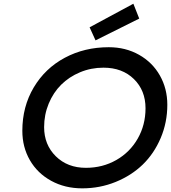

<svg xmlns="http://www.w3.org/2000/svg" viewBox="-20 -1008 927 1041"><path d="M498 -789.1 465.8 -859.9 703.1 -987.8 734.9 -907.2ZM101.1 -298.8Q101.1 -429.7 162.8 -533.7Q224.6 -637.7 331.3 -694.8Q438 -752 569.8 -752Q661.1 -752 733.9 -710.9Q806.6 -669.9 846.9 -598.6Q887.2 -527.3 887.2 -439.9Q887.2 -344.2 851.3 -259.8Q815.4 -175.3 753.9 -115.7Q692.4 -56.2 606.9 -21.5Q521.5 13.2 425.8 13.2Q332 13.2 257.6 -27.6Q183.1 -68.4 142.1 -139.4Q101.1 -210.4 101.1 -298.8ZM219.2 -318.8Q219.2 -223.1 282.7 -160.6Q346.2 -98.1 445.8 -98.1Q536.6 -98.1 610.6 -140.4Q684.6 -182.6 726.8 -256.6Q769 -330.6 769 -420.9Q769 -517.6 706.1 -579.3Q643.1 -641.1 541 -641.1Q473.6 -641.1 414.1 -616.2Q354.5 -591.3 311.8 -548.8Q269 -506.3 244.1 -446.3Q219.2 -386.2 219.2 -318.8Z"/></svg>

Font: Involve SemiBold Oblique
Style: Italic
Weight: 600
Italic angle: -10.5°
Designer: Stefan Peev
Foundry: Context Ltd.
Version: Version 1.001